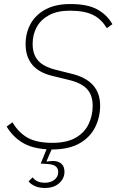

<svg xmlns="http://www.w3.org/2000/svg" viewBox="-20 -730 586 953"><path d="M327 -677Q265 -677 224 -655Q183 -633 162.5 -596Q142 -559 142 -512Q142 -460 169 -429.5Q196 -399 255 -384L335 -364Q406 -347 441.5 -307.5Q477 -268 477 -206Q477 -147 451.5 -97Q426 -47 373 -17.5Q320 12 236 12L211 70L213 72Q220 71 228 70Q236 69 243 69Q269 69 284.5 82.5Q300 96 300 123Q300 156 273.5 179.5Q247 203 203 203Q173 203 152 193Q131 183 122 170L142 150Q151 163 166 170Q181 177 203 177Q232 177 250.5 162Q269 147 269 124Q269 107 257.5 96.5Q246 86 216 84L182 82L211 11Q136 6 89 -23.5Q42 -53 13 -102L42 -123Q71 -73 116 -47Q161 -21 240 -21Q311 -21 355 -46Q399 -71 419.5 -113.5Q440 -156 440 -205Q440 -257 412.5 -287.5Q385 -318 323 -333L241 -353Q173 -369 140 -409Q107 -449 107 -511Q107 -566 131.5 -611Q156 -656 205.5 -683Q255 -710 329 -710Q414 -710 462.5 -683.5Q511 -657 538 -610L510 -590Q483 -636 440.5 -656.5Q398 -677 327 -677Z"/></svg>

Font: IBM Plex Sans ExtraLight
Style: Italic
Weight: 250
Italic angle: -11.31°
Designer: Mike Abbink, Paul van der Laan, Pieter van Rosmalen
Foundry: Bold Monday
Version: Version 3.201